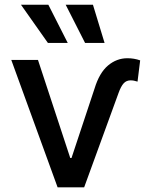

<svg xmlns="http://www.w3.org/2000/svg" viewBox="-20 -802 648 822"><path d="M185.1 -618.2 69.8 -781.7H187L270 -618.2ZM344.2 -618.2 261.2 -781.7H377.9L427.7 -618.2ZM28.3 -545.4H142.6L280.8 -125.5H286.1L384.8 -422.9Q405.3 -490.2 442.4 -521.5Q479.5 -552.7 525.4 -552.7Q554.2 -552.7 580.1 -543.5L568.8 -452.6Q552.7 -458 539.1 -458Q521 -458 509.3 -445.1Q497.6 -432.1 487.3 -403.3L340.3 0H226.6Z"/></svg>

Font: Interop Med
Style: Regular
Weight: 500
Designer: Rasmus Andersson, Google, Jang Haemin
Foundry: jhaemin
Version: Version 1.007